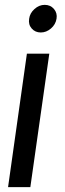

<svg xmlns="http://www.w3.org/2000/svg" viewBox="-20 -771 266 791"><path d="M100.1 -693.8Q103 -716.8 122.1 -733.9Q141.1 -751 164.1 -751Q188 -751 202.4 -733.9Q216.8 -716.8 212.9 -693.8Q209 -669.9 189.9 -653.6Q170.9 -637.2 147.9 -637.2Q125 -637.2 110.6 -653.6Q96.2 -669.9 100.1 -693.8ZM90.8 -549.8H183.1L105 0H13.2Z"/></svg>

Font: Oakes Grotesk
Style: Italic
Weight: 400
Designer: Samuel Oakes
Foundry: Samuel Oakes
Version: Version 1.0 | wf-rip DC20170320